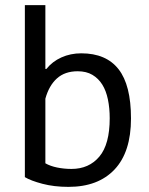

<svg xmlns="http://www.w3.org/2000/svg" viewBox="-20 -720 580 749"><path d="M77 -700H157V-451H161Q184 -480 219.5 -496Q255 -512 297 -512Q394 -512 442.5 -450Q491 -388 491 -258Q491 -127 427 -59Q363 9 247 9Q191 9 145.5 -3Q100 -15 77 -29ZM283 -442Q233 -442 202 -414Q171 -386 157 -335V-83Q176 -72 203 -66.5Q230 -61 259 -61Q327 -61 367.5 -109Q408 -157 408 -259Q408 -298 401 -332Q394 -366 379 -390Q364 -414 340.5 -428Q317 -442 283 -442Z"/></svg>

Font: PT Sans
Style: Regular
Weight: 400
Version: Version 2.003W OFL; ttfautohint (v1.6)